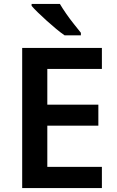

<svg xmlns="http://www.w3.org/2000/svg" viewBox="-20 -958 598 978"><path d="M499 0H93V-714H499V-607H221V-425H481V-318H221V-108H499ZM285 -938Q298 -916 317 -888.5Q336 -861 356.5 -835.5Q377 -810 392 -791V-778H309Q290 -791 266.5 -810.5Q243 -830 218.5 -852Q194 -874 173.5 -894Q153 -914 141 -928V-938Z"/></svg>

Font: Noto Sans Armenian SemiBold
Style: Regular
Weight: 600
Designer: Monotype Design Team
Foundry: Monotype Imaging Inc.
Version: Version 2.007